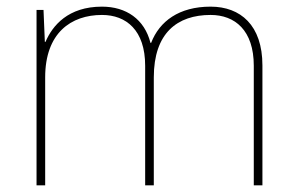

<svg xmlns="http://www.w3.org/2000/svg" viewBox="-20 -609 892 578"><path d="M614 -589C519 -589 460 -545 435 -480H433C415 -551 360 -589 287 -589C185 -589 138 -532 117 -483H115L111 -579H90V-51H116V-376C116 -510 194 -564 287 -564C360 -564 417 -518 417 -411V-51H443V-376C443 -510 514 -564 614 -564C687 -564 744 -518 744 -411V-51H770V-412C770 -533 704 -589 614 -589Z"/></svg>

Font: Noto Sans Tamil UI Thin
Style: Regular
Weight: 100
Designer: Jelle Bosma - Monotype Design Team
Foundry: Monotype Imaging Inc.
Version: Version 2.004